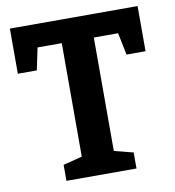

<svg xmlns="http://www.w3.org/2000/svg" viewBox="-80 -775 771 846"><g transform="rotate(-10 306.0 -352.0)"><path d="M149.3 0V-71.7L260 -99.7L234.3 -63.7V-623.3L263.3 -601H99.7L131.7 -628.7L105.3 -502H20.3V-704H591.7V-502H506.7L481.7 -623.3L512.3 -601H348.7L377.7 -623.3V-63.7L353.3 -99.7L462.7 -71.7V0Z"/></g></svg>

Font: Bitter Thin
Style: Regular
Weight: 100
Designer: Sol Matas, and Bitter project Authors
Foundry: Sol Matas
Version: Version 2.002